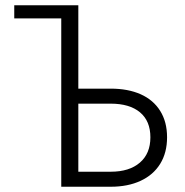

<svg xmlns="http://www.w3.org/2000/svg" viewBox="-20 -710 704 730"><path d="M212.9 -640.1H34.2V-689.9H277.8V-373H400.9Q466.8 -373 514.9 -351.6Q563 -330.1 589.1 -288.3Q615.2 -246.6 615.2 -188Q615.2 -129.4 589.1 -87.2Q563 -44.9 514.6 -22.5Q466.3 0 400.9 0H212.9ZM400.9 -57.1Q471.7 -57.1 511.7 -91.6Q551.8 -126 551.8 -188Q551.8 -250 512.2 -283Q472.7 -315.9 400.9 -315.9H277.8V-57.1Z"/></svg>

Font: Acari Sans Light
Style: Regular
Weight: 300
Designer: Alfredo Marco Pradil and Stefan Peev
Foundry: Hanken Design Co.
Version: Version 1.045;January 11, 2019;FontCreator 11.5.0.2425 64-bi